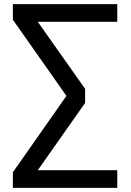

<svg xmlns="http://www.w3.org/2000/svg" viewBox="-20 -725 629 925"><path d="M545 -705V-620H162L390 -297V-229L162 95H545V180H42V105L300 -263L42 -630V-705Z"/></svg>

Font: wassup Sans
Style: Medium
Weight: 600
Version: Version 2.001